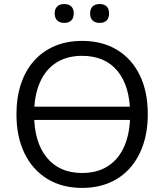

<svg xmlns="http://www.w3.org/2000/svg" viewBox="-20 -915 807 944"><path d="M109.4 -325.4V-390.6H663.2V-325.4ZM383.5 8.9Q285.2 8.9 212.6 -35.5Q140.1 -80 100.5 -161.2Q60.9 -242.5 60.9 -353Q60.9 -436.5 83.3 -503Q105.7 -569.5 147.8 -616.5Q189.9 -663.5 249.5 -688.7Q309.1 -713.9 383.5 -713.9Q482.7 -713.9 555.3 -670Q627.9 -626 667.2 -545.3Q706.6 -464.5 706.6 -354Q706.6 -270.5 683.9 -203.5Q661.2 -136.5 619.1 -89Q577 -41.5 517.4 -16.3Q457.8 8.9 383.5 8.9ZM383.5 -64.5Q458.5 -64.5 511.2 -98.5Q563.8 -132.4 591.8 -197.1Q619.7 -261.8 619.7 -353Q619.7 -490 558.3 -565.2Q496.8 -640.5 383.5 -640.5Q309.4 -640.5 256.5 -606.8Q203.6 -573 175.7 -508.6Q147.7 -444.1 147.7 -353Q147.7 -217 209.7 -140.8Q271.6 -64.5 383.5 -64.5ZM470.2 -802.4Q447.6 -802.4 435.3 -814.5Q423 -826.5 423 -849.1Q423 -871.2 435.3 -883.2Q447.6 -895.2 470.2 -895.2Q492.3 -895.2 504.3 -883.2Q516.3 -871.2 516.3 -849.1Q516.3 -826.5 504.5 -814.5Q492.7 -802.4 470.2 -802.4ZM296 -802.4Q273.9 -802.4 261.4 -814.5Q248.8 -826.5 248.8 -849.1Q248.8 -871.2 261.4 -883.2Q273.9 -895.2 296 -895.2Q318.6 -895.2 330.6 -883.2Q342.6 -871.2 342.6 -849.1Q342.6 -826.5 330.6 -814.5Q318.6 -802.4 296 -802.4Z"/></svg>

Font: Nunito ExtraLight
Style: Regular
Weight: 200
Designer: Vernon Adams
Foundry: Vernon Adams
Version: Version 3.602